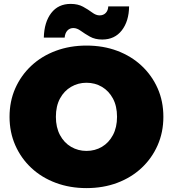

<svg xmlns="http://www.w3.org/2000/svg" viewBox="-20 -950 888 986"><path d="M424 16Q339 16 266.5 -11Q194 -38 141 -87.5Q88 -137 58.5 -204Q29 -271 29 -350Q29 -430 58.5 -496.5Q88 -563 141 -612.5Q194 -662 266.5 -689Q339 -716 424 -716Q510 -716 582 -689Q654 -662 707 -612.5Q760 -563 789.5 -496.5Q819 -430 819 -350Q819 -271 789.5 -204Q760 -137 707 -87.5Q654 -38 582 -11Q510 16 424 16ZM424 -175Q468 -175 503.5 -196Q539 -217 560 -256.5Q581 -296 581 -350Q581 -405 560 -444Q539 -483 503.5 -504Q468 -525 424 -525Q381 -525 345 -504Q309 -483 288 -444Q267 -405 267 -350Q267 -296 288 -256.5Q309 -217 345 -196Q381 -175 424 -175ZM505 -747Q468 -747 441.5 -762Q415 -777 395 -791.5Q375 -806 357 -806Q338 -806 326 -793Q314 -780 312 -757H205Q207 -836 243 -883Q279 -930 343 -930Q380 -930 406.5 -915.5Q433 -901 453 -886Q473 -871 491 -871Q511 -871 523 -883.5Q535 -896 536 -917H643Q642 -841 605.5 -794Q569 -747 505 -747Z"/></svg>

Font: Montserrat Black
Style: Regular
Weight: 900
Designer: Julieta Ulanovsky
Foundry: Julieta Ulanovsky
Version: Version 9.000; ttfautohint (v1.8.4.7-5d5b)